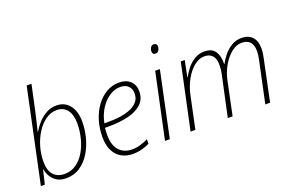

<svg xmlns="http://www.w3.org/2000/svg" viewBox="-96 -1109 2218 1468"><g transform="rotate(-20 1013.0 -375.0)"><path d="M233 10Q188 10 159 -8Q130 -26 113 -54Q96 -82 91 -113H88L61 0H29L190 -760H229L184 -551Q176 -516 166 -473Q156 -430 148 -399H151Q170 -432 199 -464Q228 -496 266 -517.5Q304 -539 350 -539Q417 -539 456 -489.5Q495 -440 495 -356Q495 -293 478.5 -228.5Q462 -164 429 -110Q396 -56 347 -23Q298 10 233 10ZM232 -25Q287 -25 328.5 -54.5Q370 -84 398 -132Q426 -180 440.5 -239Q455 -298 455 -356Q455 -425 425.5 -465Q396 -505 340 -505Q292 -505 250.5 -476Q209 -447 177.5 -398Q146 -349 128.5 -289Q111 -229 111 -167Q111 -96 143.5 -60.5Q176 -25 232 -25Z M774 10Q727 10 687 -11Q647 -32 623 -76.5Q599 -121 599 -191Q599 -262 618.5 -325Q638 -388 673.5 -436.5Q709 -485 756.5 -512.5Q804 -540 860 -540Q917 -540 950.5 -508.5Q984 -477 984 -425Q984 -362 943.5 -323.5Q903 -285 832.5 -268Q762 -251 671 -251H642Q641 -240 640 -224Q639 -208 639 -191Q639 -111 677 -68Q715 -25 782 -25Q822 -25 854.5 -36Q887 -47 913 -59V-23Q888 -10 851.5 0Q815 10 774 10ZM649 -285H686Q761 -285 819.5 -299Q878 -313 911.5 -343.5Q945 -374 945 -422Q945 -458 922.5 -481.5Q900 -505 856 -505Q813 -505 771.5 -479Q730 -453 697 -404Q664 -355 649 -285Z M1202 -652Q1175 -652 1175 -679Q1175 -695 1184 -709.5Q1193 -724 1210 -724Q1224 -724 1230 -716Q1236 -708 1236 -698Q1236 -681 1226.5 -666.5Q1217 -652 1202 -652ZM1039 0 1152 -530H1190L1078 0Z M1247 0 1360 -530H1392L1366 -399H1369Q1385 -430 1410.5 -462.5Q1436 -495 1472 -517.5Q1508 -540 1554 -540Q1616 -540 1641.5 -501Q1667 -462 1665 -397H1667Q1683 -428 1710 -461.5Q1737 -495 1773.5 -517.5Q1810 -540 1856 -540Q1912 -540 1943 -507Q1974 -474 1974 -411Q1974 -394 1971.5 -376Q1969 -358 1965 -339L1894 0H1855L1928 -343Q1935 -378 1935 -406Q1935 -456 1911.5 -480.5Q1888 -505 1846 -505Q1802 -505 1761 -472.5Q1720 -440 1689 -386Q1658 -332 1645 -268L1589 0H1550L1621 -331Q1626 -353 1627.5 -373.5Q1629 -394 1629 -408Q1629 -454 1607 -479.5Q1585 -505 1542 -505Q1498 -505 1457.5 -472.5Q1417 -440 1386.5 -385Q1356 -330 1342 -265L1286 0Z"/></g></svg>

Font: Noto Sans Disp ExtLt
Style: Italic
Weight: 200
Italic angle: -12°
Designer: Monotype Design Team
Foundry: Monotype Imaging Inc.
Version: Version 2.000;GOOG;noto-source:20170915:90ef993387c0